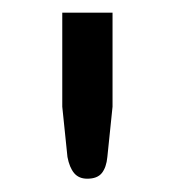

<svg xmlns="http://www.w3.org/2000/svg" viewBox="-20 -736 270 296"><path d="M153.5 -716.5V-571.5L145.5 -494Q144 -478 137 -469.2Q130 -460.5 114.5 -460.5Q101.5 -460.5 94.2 -469.2Q87 -478 84 -494L76 -571.5V-716.5Z"/></svg>

Font: 8514790e538f44c2 - subset of Lato
Style: Regular
Weight: 400
Version: Version 1.104; Western+Polish opensource